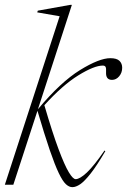

<svg xmlns="http://www.w3.org/2000/svg" viewBox="-28 -762 524 792"><path d="M268.5 -742 128.5 -311.5Q222 -423.5 301.8 -472.8Q381.5 -522 427 -522Q453.5 -522 464.8 -511Q476 -500 476 -482.5Q476 -462 463.5 -447.2Q451 -432.5 434 -432.5Q408 -432.5 409.5 -464Q410.5 -480.5 407.5 -486Q404.5 -491.5 396 -491.5Q360.5 -491.5 295.2 -451.2Q230 -411 155 -328Q188.5 -213.5 213.5 -146.8Q238.5 -80 255.8 -51.5Q273 -23 284 -23Q301 -23 330 -50Q359 -77 403 -141L406.5 -138.5Q371 -78 345.8 -46Q320.5 -14 302.8 -2Q285 10 270.5 10Q257 10 243.8 -2.2Q230.5 -14.5 214.5 -47.8Q198.5 -81 177.2 -143Q156 -205 126.5 -305L27 0H-8L218 -695L125.5 -711L128 -718L262 -742Z"/></svg>

Font: Newsreader Display ExtraLight
Style: Italic
Weight: 275
Italic angle: -17°
Designer: Hugues Gentile
Foundry: Production Type
Version: Version 1.001